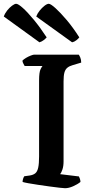

<svg xmlns="http://www.w3.org/2000/svg" viewBox="-68 -992 498 1012"><path d="M275 0Q268 0 246 -2.5Q224 -5 194.5 -9Q165 -13 135 -17.5Q105 -22 82.5 -26Q60 -30 51 -33Q51 -42 54 -50.5Q57 -59 60 -63L89 -67Q108 -70 118.5 -79Q129 -88 133.5 -109Q138 -130 138 -167V-567Q138 -612 146 -627.5Q154 -643 156 -644H62Q60 -649 56 -655Q52 -661 50 -672Q56 -679 68.5 -686.5Q81 -694 94 -699Q107 -704 112 -704H347Q351 -699 355.5 -688Q360 -677 360 -662L316 -649Q298 -644 287 -635Q276 -626 271.5 -609.5Q267 -593 267 -563V-141Q267 -116 261 -98.5Q255 -81 249 -74L348 -62Q350 -59 353 -50Q356 -41 356 -33Q340 -20 317 -10Q294 0 275 0ZM140 -769 -48 -905Q-42 -922 -30 -937Q-18 -952 -4.5 -962Q9 -972 17 -972Q28 -972 53 -949.5Q78 -927 111 -887Q144 -847 178 -795Q173 -789 163 -781Q153 -773 140 -769ZM312 -769 123 -905Q129 -921 141 -936Q153 -951 166.5 -961.5Q180 -972 189 -972Q199 -972 224.5 -949Q250 -926 283.5 -886.5Q317 -847 350 -795Q345 -788 334 -779.5Q323 -771 312 -769Z"/></svg>

Font: Texturina 12pt SemiBold
Style: Regular
Weight: 600
Designer: Guillermo Torres Carreño
Foundry: Omnibus-Type
Version: Version 1.002